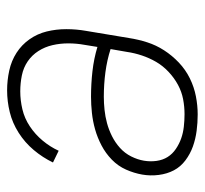

<svg xmlns="http://www.w3.org/2000/svg" viewBox="-38 -530 576 540"><g transform="rotate(-90 250.0 -260.0)"><path d="M198 8Q175 8 152 5Q129 2 108 -5.5Q87 -13 69 -26.5Q51 -40 41 -59Q31 -78 28 -101.5Q25 -125 29 -148Q33 -171 43 -193.5Q53 -216 71 -233.5Q89 -251 111 -262.5Q133 -274 156 -280.5Q179 -287 202.5 -289.5Q226 -292 248 -292Q284 -292 319.5 -288Q355 -284 388 -274L394 -311Q398 -333 398 -356Q398 -379 393 -400.5Q388 -422 376.5 -440Q365 -458 347.5 -470Q330 -482 308 -486.5Q286 -491 263 -491Q238 -491 212.5 -485Q187 -479 164.5 -464Q142 -449 124.5 -428Q107 -407 96 -383L63 -399Q77 -428 98 -453Q119 -478 146.5 -495.5Q174 -513 204.5 -520.5Q235 -528 266 -528Q294 -528 321.5 -522Q349 -516 371.5 -501.5Q394 -487 409.5 -465Q425 -443 431.5 -416.5Q438 -390 438 -361.5Q438 -333 433 -305L413 -185Q409 -159 401 -134Q393 -109 378.5 -86.5Q364 -64 344 -45Q324 -26 299.5 -14Q275 -2 249 3Q223 8 198 8ZM199 -29Q220 -29 241 -33Q262 -37 281.5 -47.5Q301 -58 318 -74Q335 -90 346 -109Q357 -128 364 -149Q371 -170 374 -191L382 -237Q351 -247 317 -251.5Q283 -256 248 -256Q230 -256 211 -254Q192 -252 173.5 -247Q155 -242 137 -233Q119 -224 104 -210.5Q89 -197 80 -179Q71 -161 68 -143Q65 -125 67.5 -107.5Q70 -90 78.5 -76.5Q87 -63 101 -53.5Q115 -44 130.5 -38.5Q146 -33 163.5 -31Q181 -29 199 -29Z"/></g></svg>

Font: Iosevka Term Curly Extralight
Style: Italic
Weight: 200
Italic angle: -9°
Designer: Belleve Invis
Foundry: Belleve Invis
Version: Version 32.3.0